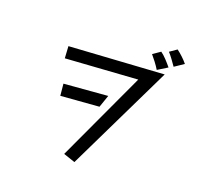

<svg xmlns="http://www.w3.org/2000/svg" viewBox="-156 -1043 1311 1273"><g transform="rotate(20 500.0 -407.0)"><path d="M899 -758Q887 -776 868 -801.5Q849 -827 836 -841L885 -875Q905 -860 926 -840.5Q947 -821 963 -801ZM801 -700Q788 -722 769 -747Q750 -772 736 -788L788 -824Q807 -811 829.5 -787Q852 -763 869 -742ZM708 -598 202 -564 197 -648 861 -690 497 61 415 33ZM251 -403 558 -428 528 -341 259 -320Z"/></g></svg>

Font: Stick
Style: Regular
Weight: 400
Designer: Fontworks Inc.
Foundry: Fontworks Inc.
Version: Version 1.100